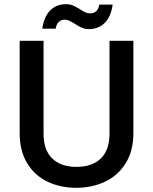

<svg xmlns="http://www.w3.org/2000/svg" viewBox="-20 -890 730 917"><path d="M188 -695V-252Q188 -173 229.5 -133Q271 -93 345 -93Q420 -93 461.5 -133Q503 -173 503 -252V-695H617V-254Q617 -169 580 -110Q543 -51 481 -22Q419 7 344 7Q269 7 207.5 -22Q146 -51 110 -110Q74 -169 74 -254V-695ZM182 -753Q190 -811 220 -840.5Q250 -870 295 -870Q314 -870 328 -864Q342 -858 362 -846Q377 -836 387.5 -831Q398 -826 411 -826Q428 -826 439.5 -836.5Q451 -847 454 -868H518Q510 -810 480 -780.5Q450 -751 405 -751Q386 -751 371 -757.5Q356 -764 338 -776Q320 -787 310.5 -791.5Q301 -796 289 -796Q272 -796 260.5 -785Q249 -774 246 -753Z"/></svg>

Font: Poppins Cyr Med
Style: Regular
Weight: 500
Designer: Ninad Kale (Devanagari), Jonny Pinhorn (Latin)
Foundry: Indian Type Foundry
Version: 4.004